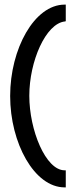

<svg xmlns="http://www.w3.org/2000/svg" viewBox="-20 -705 328 832"><path d="M24 -289C24 -85 129 107 260 107H265V33H260C178 33 107 -141 107 -290C107 -439 178 -603 261 -612L265 -613V-685H260C129 -685 24 -493 24 -289Z"/></svg>

Font: Charger Sport
Style: DfBd
Weight: 400
Designer: Jasper
Foundry: Cannot Into Space Fonts
Version: Version 1.1